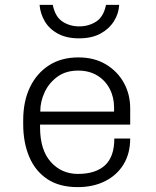

<svg xmlns="http://www.w3.org/2000/svg" viewBox="-20 -756 640 786"><path d="M298 10Q223 10 173.5 -23Q124 -56 99.5 -114.5Q75 -173 75 -247V-264Q75 -341 102.5 -398.5Q130 -456 180.5 -488.5Q231 -521 301 -521Q366 -521 413.5 -492.5Q461 -464 487 -417Q513 -370 513 -312V-246H144V-235Q144 -142 188 -93Q232 -44 299 -44Q371 -44 409.5 -79Q448 -114 448 -189H513Q513 -128 486 -83.5Q459 -39 410.5 -14.5Q362 10 298 10ZM145 -299H447V-316Q447 -358 429 -392.5Q411 -427 378 -447Q345 -467 300 -467Q249 -467 214.5 -441.5Q180 -416 162.5 -378Q145 -340 145 -302ZM303 -599Q253 -599 217.5 -618Q182 -637 163.5 -668.5Q145 -700 142 -736H196Q206 -687 236 -667.5Q266 -648 304 -648Q343 -648 373.5 -667.5Q404 -687 414 -736H468Q466 -700 446 -668.5Q426 -637 390.5 -618Q355 -599 303 -599Z"/></svg>

Font: Chivo Mono Medium ExtraLight
Style: Regular
Weight: 250
Monospace: yes
Version: Version 1.008